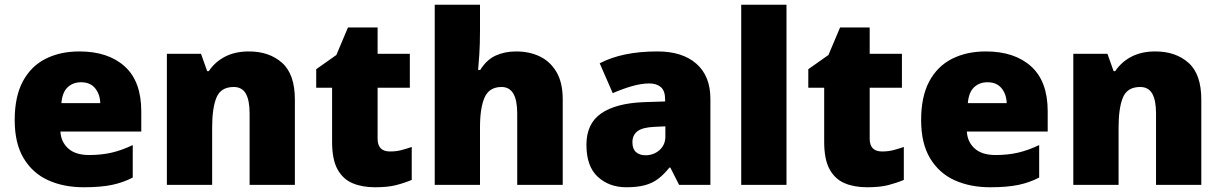

<svg xmlns="http://www.w3.org/2000/svg" viewBox="-20 -780 5152 810"><path d="M315 -563Q436 -563 506 -500Q576 -437 576 -310V-225H235Q237 -182 267.5 -154Q298 -126 356 -126Q408 -126 451 -136Q494 -146 540 -168V-31Q500 -10 452.5 0Q405 10 333 10Q249 10 183.5 -19.5Q118 -49 80 -112Q42 -175 42 -273Q42 -373 76.5 -437Q111 -501 172.5 -532Q234 -563 315 -563ZM322 -433Q288 -433 265.5 -412Q243 -391 239 -345H403Q402 -382 381.5 -407.5Q361 -433 322 -433Z M1030 -563Q1116 -563 1170 -515Q1224 -467 1224 -360V0H1033V-302Q1033 -357 1017 -385Q1001 -413 966 -413Q912 -413 893.5 -369Q875 -325 875 -242V0H684V-553H828L854 -480H861Q887 -519 929.5 -541Q972 -563 1030 -563Z M1625 -141Q1651 -141 1672.5 -146.5Q1694 -152 1717 -160V-21Q1686 -8 1651 1Q1616 10 1562 10Q1508 10 1467.5 -7Q1427 -24 1404 -65.5Q1381 -107 1381 -182V-410H1314V-488L1399 -548L1448 -664H1573V-553H1709V-410H1573V-195Q1573 -141 1625 -141Z M2005 -652Q2005 -591 2002 -549Q1999 -507 1997 -485H2006Q2033 -528 2071 -545.5Q2109 -563 2158 -563Q2213 -563 2257 -542Q2301 -521 2327.5 -476.5Q2354 -432 2354 -360V0H2162V-302Q2162 -413 2096 -413Q2044 -413 2024.5 -369Q2005 -325 2005 -243V0H1814V-760H2005Z M2754 -563Q2859 -563 2918 -511Q2977 -459 2977 -363V0H2845L2808 -73H2804Q2781 -44 2756.5 -25.5Q2732 -7 2700 1.5Q2668 10 2622 10Q2550 10 2502 -34Q2454 -78 2454 -169Q2454 -258 2515.5 -301Q2577 -344 2694 -349L2786 -352V-360Q2786 -397 2768 -412.5Q2750 -428 2719 -428Q2686 -428 2646 -416.5Q2606 -405 2565 -387L2510 -513Q2558 -538 2618.5 -550.5Q2679 -563 2754 -563ZM2743 -245Q2691 -243 2669.5 -226.5Q2648 -210 2648 -180Q2648 -152 2663 -138.5Q2678 -125 2703 -125Q2738 -125 2762.5 -147Q2787 -169 2787 -204V-247Z M3298 0H3107V-760H3298Z M3701 -141Q3727 -141 3748.5 -146.5Q3770 -152 3793 -160V-21Q3762 -8 3727 1Q3692 10 3638 10Q3584 10 3543.5 -7Q3503 -24 3480 -65.5Q3457 -107 3457 -182V-410H3390V-488L3475 -548L3524 -664H3649V-553H3785V-410H3649V-195Q3649 -141 3701 -141Z M4139 -563Q4260 -563 4330 -500Q4400 -437 4400 -310V-225H4059Q4061 -182 4091.5 -154Q4122 -126 4180 -126Q4232 -126 4275 -136Q4318 -146 4364 -168V-31Q4324 -10 4276.5 0Q4229 10 4157 10Q4073 10 4007.5 -19.5Q3942 -49 3904 -112Q3866 -175 3866 -273Q3866 -373 3900.5 -437Q3935 -501 3996.5 -532Q4058 -563 4139 -563ZM4146 -433Q4112 -433 4089.5 -412Q4067 -391 4063 -345H4227Q4226 -382 4205.5 -407.5Q4185 -433 4146 -433Z M4854 -563Q4940 -563 4994 -515Q5048 -467 5048 -360V0H4857V-302Q4857 -357 4841 -385Q4825 -413 4790 -413Q4736 -413 4717.5 -369Q4699 -325 4699 -242V0H4508V-553H4652L4678 -480H4685Q4711 -519 4753.5 -541Q4796 -563 4854 -563Z"/></svg>

Font: Noto Sans Oriya Blk
Style: Regular
Weight: 900
Designer: Amélie Bonet and Sol Matas
Foundry: Google LLC
Version: Version 2.006; ttfautohint (v1.8.4.7-5d5b)